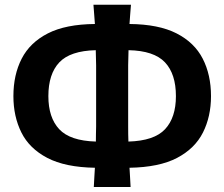

<svg xmlns="http://www.w3.org/2000/svg" viewBox="-20 -750 920 788"><path d="M365 17.5Q366 -4 367.2 -23.2Q368.5 -42.5 369.5 -61.5Q247.5 -63.5 174 -102Q100.5 -140.5 67.8 -206.2Q35 -272 35 -355.5Q35 -443 69 -509.2Q103 -575.5 176.5 -613Q250 -650.5 369.5 -651.5Q368 -671 366.5 -691.5Q365 -712 363.5 -730.5H517.5Q515.5 -708.5 514.2 -689Q513 -669.5 511.5 -651.5Q631 -650.5 704.5 -613Q778 -575.5 812 -509.2Q846 -443 846 -355.5Q846 -272 813 -206.2Q780 -140.5 706.8 -102Q633.5 -63.5 511.5 -61.5Q512.5 -41.5 513.8 -22.5Q515 -3.5 516 17.5ZM506 -230.5Q506 -215 506.2 -199.5Q506.5 -184 507 -169Q613 -172 657.5 -219.8Q702 -267.5 702 -355.5Q702 -446.5 657 -494.2Q612 -542 507.5 -544Q506.5 -512.5 506 -482.5ZM178.5 -355.5Q178.5 -267.5 223 -219.8Q267.5 -172 373.5 -169Q373.5 -184 373.8 -199.5Q374 -215 374.5 -230.5V-482.5Q374 -512.5 373 -544Q268 -541.5 223.2 -493.8Q178.5 -446 178.5 -355.5Z"/></svg>

Font: Commissioner Loud SemiBold
Style: Regular
Weight: 600
Designer: Kostas Bartsokas
Foundry: Kostas Bartsokas
Version: Version 1.000; ttfautohint (v1.8.3)